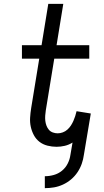

<svg xmlns="http://www.w3.org/2000/svg" viewBox="-20 -755 540 998"><path d="M213 223V161Q236 161 259.5 154.5Q283 148 302 132.5Q321 117 332 95Q343 73 346 50L357 -14Q338 -2 316.5 3Q295 8 274 8Q250 8 226.5 2Q203 -4 185 -18Q167 -32 156 -52.5Q145 -73 140 -96Q135 -119 136.5 -143.5Q138 -168 142 -193L184 -450H94V-520H196L231 -735H309L274 -520H444V-450H262L218 -181Q216 -168 215 -154Q214 -140 215.5 -127Q217 -114 221.5 -102Q226 -90 234 -80.5Q242 -71 254.5 -66.5Q267 -62 280 -62Q293 -62 306.5 -67Q320 -72 330.5 -81.5Q341 -91 348.5 -102.5Q356 -114 361.5 -126.5Q367 -139 371 -151.5Q375 -164 378 -177L452 -165L416 50Q413 73 405 96Q397 119 383 140Q369 161 349.5 177.5Q330 194 307 204.5Q284 215 260.5 219Q237 223 213 223Z"/></svg>

Font: Iosevka Fixed
Style: Italic
Weight: 400
Italic angle: -9°
Monospace: yes
Designer: Belleve Invis
Foundry: Belleve Invis
Version: Version 33.2.4